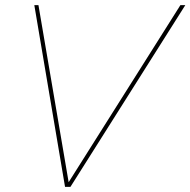

<svg xmlns="http://www.w3.org/2000/svg" viewBox="-20 -724 738 744"><path d="M232 0 113 -704H129L246 -18L679 -704H698L253 0Z"/></svg>

Font: Prodigy Sans Thin
Style: Italic
Weight: 100
Italic angle: -13°
Designer: Wei Huang
Foundry: Wei Huang
Version: Version 1.003; ttfautohint (v1.8.3)